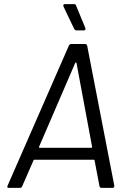

<svg xmlns="http://www.w3.org/2000/svg" viewBox="-20 -914 629 934"><path d="M464 -8 440 -134Q440 -137 437 -137H147Q144 -137 143 -134L88 -8Q85 0 76 0H23Q12 0 17 -11L315 -692Q316 -696 320 -698Q324 -700 327 -700H393Q397 -700 400 -698Q403 -696 404 -692L536 -11V-9Q536 0 527 0H474Q466 0 464 -8ZM173 -195H424Q426 -195 427.5 -197Q429 -199 428 -200L352 -608Q351 -610 349.5 -610Q348 -610 346 -608L170 -200Q169 -198 170 -196.5Q171 -195 173 -195ZM396 -773Q396 -766 387 -766H352Q346 -766 341 -773L289 -882Q288 -884 288 -888Q288 -894 296 -894H340Q349 -894 350 -887L395 -778Q396 -776 396 -773Z"/></svg>

Font: Barlow
Style: Italic
Weight: 400
Italic angle: -7°
Designer: Jeremy Tribby
Foundry: Tribby Type
Version: Version 1.408